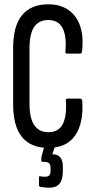

<svg xmlns="http://www.w3.org/2000/svg" viewBox="-20 -681 443 892"><path d="M204 6Q124 6 82.5 -44Q41 -94 41 -197V-458Q41 -560 82.5 -610.5Q124 -661 204 -661Q261 -661 299 -634Q337 -607 353 -558Q369 -509 361 -441Q359 -432 354 -432H292Q282 -432 284 -443Q290 -514 270.5 -551Q251 -588 204 -588Q161 -588 139 -556.5Q117 -525 117 -454V-202Q117 -131 139.5 -99Q162 -67 204 -67Q254 -67 272.5 -106Q291 -145 286 -212Q284 -223 294 -223H352Q361 -223 362 -212Q369 -109 329 -51.5Q289 6 204 6ZM209 191Q195 191 185 189.5Q175 188 167 187Q161 185 161 179V144Q161 136 167 138Q171 139 176.5 139.5Q182 140 190 140Q203 140 209 133.5Q215 127 215 112V100Q215 83 207.5 77Q200 71 188 71H177Q172 71 172 64Q172 60 172 55Q172 50 173 46L193 -27Q195 -32 200 -32H237Q244 -32 243 -23L223 36H227Q247 36 259.5 49.5Q272 63 272 95V115Q272 154 256.5 172.5Q241 191 209 191Z"/></svg>

Font: Sofia Sans Extra Condensed Medium
Style: Regular
Weight: 500
Version: Version 4.100